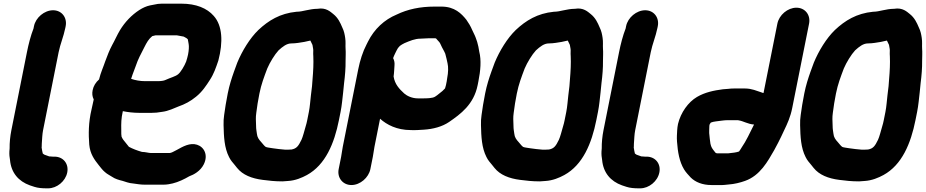

<svg xmlns="http://www.w3.org/2000/svg" viewBox="-20 -796 5054 1048"><path d="M165.4 -653 162.9 -640.4C147.9 -602.2 135.8 -555.2 127 -511L42 -85C35.4 -51.9 32 -16.5 32.5 14.2L31.2 30.4C30.3 48.8 32.1 62.2 34.7 77.9C41 146.4 80.5 193.4 143.3 215.8L167.9 223.9C186.4 230 209.8 232 233.7 232H242.7C290.4 232 337.4 193.5 347 145.5C356.5 97.5 325 59 277.2 59H268.2C265 59 262.7 58.9 255.2 58C249.1 57.9 250.3 58 246.9 57.1L230.2 51.1C218.9 47.7 220 46.1 213.5 42C213.5 42 206.8 13 207.2 9C207.5 7.5 207.7 6.1 207.7 4.7L208.1 -11.7C209.8 -35.3 210.8 -64.3 215 -85L300 -511C309.1 -556.6 326.9 -595.6 336.6 -644L338.4 -653C347.7 -699.6 317.3 -740 269.7 -740C222.6 -740 174.8 -700.2 165.4 -653Z M754.7 33.1C730 26.3 704.1 16.3 683.7 5.4L653.2 -32.7C649.3 -37.6 648.2 -40.5 643.6 -49.7C641.9 -56.8 641.7 -68.9 641.9 -87C641.2 -122.9 641.4 -149.4 650.5 -189.3C676.7 -183.8 709.2 -180 740.9 -180H806.9C826.7 -180 843.6 -181.7 862.5 -185.2C900.3 -189.3 932 -206.6 953.9 -214.7C989.4 -227.1 1020 -243.3 1049.9 -268C1083.5 -294.8 1105.4 -328.3 1125.6 -359.8C1147.3 -392.8 1158.7 -427.1 1171.5 -464.5C1171.6 -464.9 1171.9 -465.8 1172.1 -466.4C1198 -565.5 1194.8 -655.8 1146.5 -709.4C1110 -751.1 1050.8 -776 969.9 -776H862.9C848.7 -776 835.1 -774.3 819.2 -770.4L798.8 -766.5C778.6 -762.1 759.9 -753.7 740.1 -741.1C698.1 -713.7 662.1 -676 634.9 -631.4C619.3 -605.4 605.5 -573.3 592.3 -550.3C576.9 -521.4 566.1 -493 554.2 -460.7C544 -429.7 530 -401.2 520.6 -362.3C502.7 -346.8 490.1 -326.2 485.7 -304C482 -285.7 483.5 -269.4 491.6 -253.3L490.8 -249.5C486.8 -232.4 483.1 -215.6 479.8 -199.5C462.4 -126.8 462.8 -62.3 467.2 -6.2C471.8 44.4 495.8 76.4 519.2 105.7L532.8 122.7C539.2 130.6 545.3 137.1 552.4 143C564.9 154.8 582.8 162.6 592 169.2C607.5 180.3 629.6 186.6 649 191.3C665.1 195.6 680.7 203.8 709.7 205.9C726.4 207.9 745.6 212 769.7 212H872.7C892.2 212 910.4 208 922.1 205.3C954 197.7 986.8 181.6 1012.7 166.4C1038.2 157.3 1074 137.7 1092.2 101.2C1117.7 50.3 1094.4 6.2 1055.4 -6.1C1016.3 -18.3 978.5 3.8 944.2 22.8C929.3 30.9 914 39 907.2 39H801.2C791.2 39 776.8 33.9 754.7 33.1ZM828.4 -603H946.2C962.6 -600 964.1 -600 982.8 -596.2L997.5 -588C999.5 -586.7 999.9 -586.6 1004.9 -581.9C1007.1 -573.8 1007.5 -566.5 1009.8 -555.3C1012.1 -543.2 1010.9 -520.2 1006.4 -498C1004.1 -486.2 1000 -472.9 996 -459.7C985.9 -434.5 966.6 -402.5 952.3 -390.7C937.8 -378.6 912.3 -372.9 880.4 -358.4C873.8 -355.4 858.7 -353 841.5 -353H772.5C744.3 -353 718.5 -357.8 695.7 -365.7C698.1 -373.2 700.8 -381.6 703.1 -387.9L720.4 -434.2C734.2 -475.3 747.7 -498.3 767.1 -536.7C781.2 -564.8 791.3 -582.8 811.1 -598.8C820.3 -601.2 827.1 -603 828.4 -603Z M1601.1 -732C1600.5 -732 1599.4 -732 1598.6 -731.9C1508 -723 1445.3 -683.9 1390.2 -632.2C1343.7 -587.2 1301.8 -518.4 1275.2 -454.2C1275.1 -454 1274.9 -453.5 1274.8 -453.1L1257.2 -405C1244 -367.9 1232 -330.6 1223.1 -286C1218.9 -264.8 1215.2 -245 1211.7 -223.7C1206.7 -185.2 1198.6 -151.4 1200.3 -113.2C1201.7 -49.4 1204.4 10.5 1230.2 61.1C1239.3 80.2 1251.2 92 1260.6 103.7L1274.2 120.7C1304.8 158.8 1354.1 178.2 1413.8 185.8C1448.4 190.2 1479.2 194 1522.1 194C1534.1 193.2 1542.5 192.6 1551.3 191.9C1592.1 189.7 1628.6 173.9 1655.3 159.3C1756.4 103.9 1804.7 -13.5 1829.9 -140L1838.9 -185C1846.2 -221.3 1849.2 -259.3 1853 -291.2L1858 -341.2C1863.5 -384.9 1866.8 -423.9 1866.3 -465C1866.3 -486.6 1868.1 -507.9 1866.2 -531.6C1865 -548.4 1867.7 -566.9 1864.2 -589.3C1861.4 -607.7 1858.3 -626.2 1847.9 -646.9C1837.5 -671.5 1825.5 -698.6 1798.8 -719.7C1784.2 -731.1 1759.6 -756.2 1713.5 -748C1668.3 -747.7 1632.2 -732 1601.1 -732ZM1674.1 -574.6C1677.3 -568 1680.3 -560.8 1685.5 -551C1686.6 -546.7 1687.7 -538.7 1689.3 -529.1C1691 -520.5 1688.4 -508.8 1690.2 -487.4C1691.9 -451.4 1689.8 -407.4 1686.1 -365.1L1683.1 -325.5L1677 -275C1673.6 -246.8 1671.7 -213.9 1665.9 -185L1656.9 -140C1654.6 -128.1 1651.8 -117.1 1648.2 -105.6C1640.7 -80 1633.3 -49.6 1625.4 -32.7C1608.8 1.7 1598.6 14.8 1571.7 20C1565.6 20.1 1558.4 20.4 1550.8 21H1537C1516.5 18.9 1488 16.8 1469.8 13.4C1455.5 10.7 1437.7 9.4 1430.5 5.9C1421.7 0 1415.6 -9.9 1406.5 -19.7C1392.7 -34.7 1384.1 -46.6 1382.2 -66.2C1380.4 -83.5 1377.9 -86.8 1377.7 -111.3C1376.9 -139 1375.1 -153.6 1379 -180.8C1382.6 -212.2 1388.9 -249.9 1395.9 -285C1406.1 -336.3 1421.3 -375.4 1438.8 -422.1C1452.9 -455.3 1479.4 -498.5 1500.4 -521.1C1523 -541.6 1544.6 -559 1570.6 -559C1596.3 -559 1621.3 -564.3 1641.1 -567.3C1652.2 -568.9 1663.6 -573.2 1674.1 -574.6Z M1842 60 1828.6 127C1819.2 174.2 1851.1 214 1898.3 214C1945.9 214 1992.3 173.6 2001.6 127L2015 60C2018.6 42.2 2020.8 21.2 2024 5L2054.5 -147.9C2091.6 -114.9 2145.8 -86.3 2221.5 -86C2244.9 -84.8 2271.8 -86.7 2292.2 -88.1C2343.8 -91.2 2394 -104.5 2431.7 -130.5C2493 -172.8 2565.9 -225.1 2587.1 -331L2591.3 -352C2603 -410.6 2607.9 -467.6 2595.9 -514.2C2593.5 -531.7 2589.4 -551.2 2584.5 -567.6L2576.7 -590C2571.9 -603.8 2563.3 -618.7 2557.4 -632.3C2549.2 -652.1 2537.4 -671.7 2525.5 -688.3C2498.7 -721.8 2461.6 -760 2389.7 -760H2351.7C2272.3 -760 2205.1 -745.5 2145 -716.5C2078.1 -688.8 2022.8 -637.4 1988.7 -569.1L1980.4 -552.5C1960.3 -514.4 1945 -465.8 1935.4 -418L1851.2 4C1847.1 24.7 1845 44.9 1842 60ZM2261.7 -259C2229.7 -259 2202.1 -271.9 2186.2 -285.9C2159.5 -310.5 2134.9 -336.2 2128.4 -378.5C2130 -388.6 2130.7 -400.1 2131.3 -408.3L2133.2 -437.7C2134.5 -452.2 2133 -465 2125.8 -478.8C2128.6 -486.8 2132.2 -495 2136.6 -504L2145 -521C2150.8 -533 2152.6 -534.7 2162.7 -545.5C2168.8 -550.2 2178.8 -556.3 2187.7 -560.5C2217.2 -572.9 2244.5 -585 2275.8 -585C2288.2 -585 2304.9 -587 2317.2 -587H2355.2C2356.9 -587 2358.1 -586.4 2360 -586.2C2361.1 -585.2 2363.5 -582.5 2366 -579.3C2372.6 -571.1 2379.5 -566.2 2383.1 -557.8C2388.5 -545.3 2395.9 -530.7 2404.6 -515.4L2410.4 -502.9C2413.4 -490.9 2415.7 -483.2 2417.6 -474.4L2422.9 -450.1C2427.7 -430.3 2426.9 -400.1 2421.1 -371C2419.8 -364.5 2419.4 -357.7 2418.3 -352L2414.1 -331C2412.9 -325 2411.1 -319.5 2409.1 -313.4C2407.8 -312.1 2406.6 -311 2405 -309.3L2395 -299.3C2393 -297.2 2369.8 -278.8 2366.4 -276.4L2355 -268.5C2341.6 -259.3 2307.8 -259 2286.7 -259H2285.9C2274.8 -258.2 2270.1 -259 2261.7 -259Z M3006.1 -732C3005.5 -732 3004.4 -732 3003.6 -731.9C2913 -723 2850.3 -683.9 2795.2 -632.2C2748.7 -587.2 2706.8 -518.4 2680.2 -454.2C2680.1 -454 2679.9 -453.5 2679.8 -453.1L2662.2 -405C2649 -367.9 2637 -330.6 2628.1 -286C2623.9 -264.8 2620.2 -245 2616.7 -223.7C2611.7 -185.2 2603.6 -151.4 2605.3 -113.2C2606.7 -49.4 2609.4 10.5 2635.2 61.1C2644.3 80.2 2656.2 92 2665.6 103.7L2679.2 120.7C2709.8 158.8 2759.1 178.2 2818.8 185.8C2853.4 190.2 2884.2 194 2927.1 194C2939.1 193.2 2947.5 192.6 2956.3 191.9C2997.1 189.7 3033.6 173.9 3060.3 159.3C3161.4 103.9 3209.7 -13.5 3234.9 -140L3243.9 -185C3251.2 -221.3 3254.2 -259.3 3258 -291.2L3263 -341.2C3268.5 -384.9 3271.8 -423.9 3271.3 -465C3271.3 -486.6 3273.1 -507.9 3271.2 -531.6C3270 -548.4 3272.7 -566.9 3269.2 -589.3C3266.4 -607.7 3263.3 -626.2 3252.9 -646.9C3242.5 -671.5 3230.5 -698.6 3203.8 -719.7C3189.2 -731.1 3164.6 -756.2 3118.5 -748C3073.3 -747.7 3037.2 -732 3006.1 -732ZM3079.1 -574.6C3082.3 -568 3085.3 -560.8 3090.5 -551C3091.6 -546.7 3092.7 -538.7 3094.3 -529.1C3096 -520.5 3093.4 -508.8 3095.2 -487.4C3096.9 -451.4 3094.8 -407.4 3091.1 -365.1L3088.1 -325.5L3082 -275C3078.6 -246.8 3076.7 -213.9 3070.9 -185L3061.9 -140C3059.6 -128.1 3056.8 -117.1 3053.2 -105.6C3045.7 -80 3038.3 -49.6 3030.4 -32.7C3013.8 1.7 3003.6 14.8 2976.7 20C2970.6 20.1 2963.4 20.4 2955.8 21H2942C2921.5 18.9 2893 16.8 2874.8 13.4C2860.5 10.7 2842.7 9.4 2835.5 5.9C2826.7 0 2820.6 -9.9 2811.5 -19.7C2797.7 -34.7 2789.1 -46.6 2787.2 -66.2C2785.4 -83.5 2782.9 -86.8 2782.7 -111.3C2781.9 -139 2780.1 -153.6 2784 -180.8C2787.6 -212.2 2793.9 -249.9 2800.9 -285C2811.1 -336.3 2826.3 -375.4 2843.8 -422.1C2857.9 -455.3 2884.4 -498.5 2905.4 -521.1C2928 -541.6 2949.6 -559 2975.6 -559C3001.3 -559 3026.3 -564.3 3046.1 -567.3C3057.2 -568.9 3068.6 -573.2 3079.1 -574.6Z M3397.4 -653 3394.9 -640.4C3379.9 -602.2 3367.8 -555.2 3359 -511L3274 -85C3267.4 -51.9 3264 -16.5 3264.5 14.2L3263.2 30.4C3262.3 48.8 3264.1 62.2 3266.7 77.9C3273 146.4 3312.5 193.4 3375.3 215.8L3399.9 223.9C3418.4 230 3441.8 232 3465.7 232H3474.7C3522.4 232 3569.4 193.5 3579 145.5C3588.5 97.5 3557 59 3509.2 59H3500.2C3497 59 3494.7 58.9 3487.2 58C3481.1 57.9 3482.3 58 3478.9 57.1L3462.2 51.1C3450.9 47.7 3452 46.1 3445.5 42C3445.5 42 3438.8 13 3439.2 9C3439.5 7.5 3439.7 6.1 3439.7 4.7L3440.1 -11.7C3441.8 -35.3 3442.8 -64.3 3447 -85L3532 -511C3541.1 -556.6 3558.9 -595.6 3568.6 -644L3570.4 -653C3579.7 -699.6 3549.3 -740 3501.7 -740C3454.6 -740 3406.8 -700.2 3397.4 -653Z M3954.4 41H3897.8C3890.9 41 3893.6 41.3 3885.7 38L3878.8 29.3C3868.4 16.2 3861.8 7.8 3857.8 -11.6L3854.3 -37.6C3853.4 -45.9 3852.4 -55.3 3851 -69.8C3850.2 -83.2 3851.9 -91.3 3851.9 -109.6L3853.2 -116C3853.4 -117.1 3854 -118.6 3859.8 -126.9C3868.2 -130 3876.2 -132.1 3886.3 -133.2C3908.4 -135.5 3930.4 -140 3950.9 -140H4007.9C4009 -139.7 4010.1 -139.4 4011.3 -139.2C4037.4 -135.4 4062.4 -118.3 4095.8 -116.2C4073.2 -71.1 4052.7 -25.9 4027.7 9.8C4024.5 14.3 4021.8 20.8 4013.9 30.9C3998.5 36.4 3980.7 38.2 3954.4 41ZM4327 -754C4279.3 -754 4232.5 -714 4223.2 -667L4147.6 -288.4C4147.5 -288.4 4145.1 -288.8 4144.1 -288.9L4132.9 -292.9C4111 -299.5 4083.8 -313 4046.5 -313H3986.5C3975.5 -313 3965.4 -312.4 3953.5 -310.9L3927.8 -308.9C3927.4 -308.9 3926.8 -308.8 3926.3 -308.8C3875.3 -302.1 3827.3 -292 3784.4 -266.8C3736.7 -238.8 3695.8 -182 3680.8 -119.4C3678.3 -106.5 3677 -96.8 3676.3 -85.2C3675.6 -64.9 3673.3 -48.3 3675.4 -22.3C3679.5 33.8 3688.2 86 3713.8 128.6C3723.6 144.9 3737.8 159.4 3750.2 173C3775.7 198.1 3813.8 214 3863.3 214H3906.5C3926.4 215.1 3943 212.3 3957.9 210.9C3988.8 208.8 4020.1 200.9 4046.7 191.4C4128.9 162.3 4170.4 85.2 4205.9 23.4L4227.2 -16.6C4238.6 -40.1 4249.4 -59.9 4260.1 -84.7C4277.5 -120.6 4294.4 -157.2 4304.1 -206L4396.2 -667C4405.5 -714 4374.8 -754 4327 -754Z M4748.1 -732C4747.5 -732 4746.4 -732 4745.6 -731.9C4655 -723 4592.3 -683.9 4537.2 -632.2C4490.7 -587.2 4448.8 -518.4 4422.2 -454.2C4422.1 -454 4421.9 -453.5 4421.8 -453.1L4404.2 -405C4391 -367.9 4379 -330.6 4370.1 -286C4365.9 -264.8 4362.2 -245 4358.7 -223.7C4353.7 -185.2 4345.6 -151.4 4347.3 -113.2C4348.7 -49.4 4351.4 10.5 4377.2 61.1C4386.3 80.2 4398.2 92 4407.6 103.7L4421.2 120.7C4451.8 158.8 4501.1 178.2 4560.8 185.8C4595.4 190.2 4626.2 194 4669.1 194C4681.1 193.2 4689.5 192.6 4698.3 191.9C4739.1 189.7 4775.6 173.9 4802.3 159.3C4903.4 103.9 4951.7 -13.5 4976.9 -140L4985.9 -185C4993.2 -221.3 4996.2 -259.3 5000 -291.2L5005 -341.2C5010.5 -384.9 5013.8 -423.9 5013.3 -465C5013.3 -486.6 5015.1 -507.9 5013.2 -531.6C5012 -548.4 5014.7 -566.9 5011.2 -589.3C5008.4 -607.7 5005.3 -626.2 4994.9 -646.9C4984.5 -671.5 4972.5 -698.6 4945.8 -719.7C4931.2 -731.1 4906.6 -756.2 4860.5 -748C4815.3 -747.7 4779.2 -732 4748.1 -732ZM4821.1 -574.6C4824.3 -568 4827.3 -560.8 4832.5 -551C4833.6 -546.7 4834.7 -538.7 4836.3 -529.1C4838 -520.5 4835.4 -508.8 4837.2 -487.4C4838.9 -451.4 4836.8 -407.4 4833.1 -365.1L4830.1 -325.5L4824 -275C4820.6 -246.8 4818.7 -213.9 4812.9 -185L4803.9 -140C4801.6 -128.1 4798.8 -117.1 4795.2 -105.6C4787.7 -80 4780.3 -49.6 4772.4 -32.7C4755.8 1.7 4745.6 14.8 4718.7 20C4712.6 20.1 4705.4 20.4 4697.8 21H4684C4663.5 18.9 4635 16.8 4616.8 13.4C4602.5 10.7 4584.7 9.4 4577.5 5.9C4568.7 0 4562.6 -9.9 4553.5 -19.7C4539.7 -34.7 4531.1 -46.6 4529.2 -66.2C4527.4 -83.5 4524.9 -86.8 4524.7 -111.3C4523.9 -139 4522.1 -153.6 4526 -180.8C4529.6 -212.2 4535.9 -249.9 4542.9 -285C4553.1 -336.3 4568.3 -375.4 4585.8 -422.1C4599.9 -455.3 4626.4 -498.5 4647.4 -521.1C4670 -541.6 4691.6 -559 4717.6 -559C4743.3 -559 4768.3 -564.3 4788.1 -567.3C4799.2 -568.9 4810.6 -573.2 4821.1 -574.6Z"/></svg>

Font: Smoothie
Style: BdIt
Weight: 700
Foundry: Cannot Into Space Fonts
Version: Version 0.8